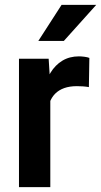

<svg xmlns="http://www.w3.org/2000/svg" viewBox="-20 -770 416 790"><path d="M187 -420.4V0H58.1V-528.3H180.2ZM347.7 -531.7 345.7 -411.6Q335 -413.6 321.5 -414.6Q308.1 -415.5 296.4 -415.5Q266.6 -415.5 244.1 -407.5Q221.7 -399.4 206.8 -384.3Q191.9 -369.1 184.1 -347.4Q176.3 -325.7 175.3 -298.3L147.5 -301.8Q147.5 -352.1 157.7 -395Q168 -438 187.5 -470.2Q207 -502.4 236.6 -520.3Q266.1 -538.1 304.7 -538.1Q315.4 -538.1 327.9 -536.4Q340.3 -534.7 347.7 -531.7ZM137.7 -601.6 233.4 -750H376L242.7 -601.6Z"/></svg>

Font: Roboto SemiBold
Style: Regular
Weight: 600
Designer: Christian Robertson
Foundry: Google
Version: Version 3.009; 2024